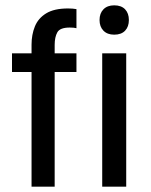

<svg xmlns="http://www.w3.org/2000/svg" viewBox="-20 -700 565 720"><path d="M185 0H98.3V-430H25V-500H98.3V-532.5Q98.3 -570 110.8 -600.8Q123.3 -631.7 153.3 -650Q183.3 -668.3 235 -668.3Q253.3 -668.3 266.7 -665.8V-594.2Q258.3 -596.7 241.7 -596.7Q205 -596.7 195 -578.8Q185 -560.8 185 -531.7V-500H266.7V-430H185ZM453.3 0H363.3V-500H453.3ZM408.3 -570Q382.5 -570 367.9 -585Q353.3 -600 353.3 -625Q353.3 -650 367.9 -665Q382.5 -680 408.3 -680Q435 -680 449.2 -665Q463.3 -650 463.3 -625Q463.3 -600 449.2 -585Q435 -570 408.3 -570Z"/></svg>

Font: Familjen Grotesk Variable
Style: Regular
Weight: 400
Designer: Anders Wikstroem, Jonas Baeckman, Matilda Gysing, Kristian Moeller
Foundry: Familjen STHLM AB
Version: Version 2.000